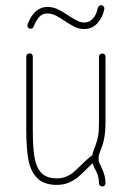

<svg xmlns="http://www.w3.org/2000/svg" viewBox="-20 -688 492 717"><path d="M90.3 -488.8Q95.7 -488.8 99.1 -485.4Q102.5 -481.9 102.5 -476.6V-202.6Q102.5 -139.2 108.6 -101.6Q114.7 -64 134 -43Q153.3 -22 191.9 -22Q211.4 -22 226.8 -28.3Q242.2 -34.7 253.7 -44.2Q265.1 -53.7 282.2 -70.8Q308.1 -96.7 324.7 -108.4Q326.2 -116.7 329.6 -126.5Q333 -136.2 336.9 -145.5Q342.8 -161.1 346.2 -179.4Q349.6 -197.8 349.6 -227.1V-476.1Q349.6 -481.4 353.3 -484.9Q356.9 -488.3 361.8 -488.3Q367.2 -488.3 370.6 -484.9Q374 -481.4 374 -476.1V-227.1Q374 -174.3 359.4 -136.7Q351.1 -114.3 349.6 -109.9Q348.1 -105.5 348.1 -96.2Q348.1 -86.4 350.8 -79.8Q353.5 -73.2 360.8 -58.6Q366.2 -47.4 370.1 -33Q374 -18.6 374 -3.9Q374 1.5 370.6 4.9Q367.2 8.3 361.8 8.3Q356.9 8.3 353.3 4.9Q349.6 1.5 349.6 -3.9Q349.6 -27.3 339.4 -47.9Q335.9 -54.2 332 -62.3Q328.1 -70.3 325.7 -78.6L303.7 -57.1Q284.7 -37.6 270.5 -25.9Q256.3 -14.2 236.6 -5.9Q216.8 2.4 191.9 2.4Q143.6 2.4 118.7 -23.2Q93.8 -48.8 85.9 -92Q78.1 -135.3 78.1 -202.6V-476.6Q78.1 -481.9 81.8 -485.4Q85.4 -488.8 90.3 -488.8ZM357.4 -668.5Q362.8 -668.5 366.7 -664.1Q370.6 -659.7 369.6 -654.3Q364.3 -624.5 344.5 -602.1Q324.7 -579.6 294.9 -579.6Q275.9 -579.6 260 -587.2Q244.1 -594.7 219.2 -611.3Q199.7 -624.5 185.8 -631.1Q171.9 -637.7 156.7 -637.7Q137.7 -637.7 125.7 -623.8Q113.8 -609.9 105.5 -588.4Q102.5 -580.6 94.2 -580.6Q88.9 -580.6 85.4 -584.2Q82 -587.9 82 -592.8Q82 -594.2 83 -597.2Q107.9 -662.1 156.7 -662.1Q176.3 -662.1 194.3 -654.1Q212.4 -646 232.9 -631.8Q255.4 -617.2 268.6 -610.6Q281.7 -604 294.9 -604Q314.9 -604 328.1 -619.9Q341.3 -635.7 345.2 -658.2Q346.2 -662.1 349.6 -665.3Q353 -668.5 357.4 -668.5Z"/></svg>

Font: Velvelyne Light
Style: Regular
Weight: 200
Designer: Manon Van der Borght et Mariel Nils
Foundry: Velvetyne
Version: Version 1.070